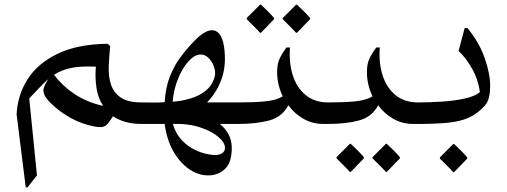

<svg xmlns="http://www.w3.org/2000/svg" viewBox="-20 -530 2169 821"><path d="M105 -109 138 220 98 271H90L51 -41Q55 -123 97.5 -190.5Q140 -258 225 -299.5Q310 -341 440 -343L451 -333Q447 -290 445 -247.5Q443 -205 454 -170Q465 -135 495.5 -113.5Q526 -92 586 -92Q607 -92 617.5 -77.5Q628 -63 628 -46Q628 -29 617.5 -14.5Q607 0 586 0Q546 0 515.5 -9Q485 -18 463 -33Q445 -3 432 7Q419 17 390 12Q332 2 282.5 -25.5Q233 -53 196 -90Q175 -111 169 -126.5Q163 -142 168 -156.5Q173 -171 186 -191Q167 -175 148 -154.5Q129 -134 105 -109ZM211 -210Q248 -162 298.5 -128Q349 -94 421 -77Q398 -113 392 -157.5Q386 -202 390 -245Q323 -248 282 -239Q241 -230 211 -210Z M942 102Q942 80 915.5 57Q889 34 845.5 18Q802 2 751 0H719Q732 43 757.5 69.5Q783 96 812 110Q841 124 865 128.5Q889 133 898 133Q917 133 929.5 125.5Q942 118 942 102ZM839 -297Q813 -297 787 -269Q761 -241 742 -195Q723 -149 718 -95Q758 -98 795 -109Q832 -120 859.5 -142Q887 -164 898 -202Q903 -223 895 -245Q887 -267 872 -282Q857 -297 839 -297ZM588 0Q553 0 535.5 -14.5Q518 -29 518 -46Q518 -63 535.5 -77.5Q553 -92 589 -92Q609 -92 633.5 -91.5Q658 -91 684 -93Q688 -156 706.5 -203Q725 -250 752.5 -286.5Q780 -323 811 -355Q864 -410 898.5 -399Q933 -388 940 -314Q947 -244 926 -188Q905 -132 865 -92H997Q1018 -92 1028.5 -77Q1039 -62 1038 -44Q1037 -28 1027 -14Q1017 0 997 0H920Q943 18 957 44Q971 70 971 102Q971 165 942.5 192Q914 219 873 220Q830 221 790 194Q750 167 721.5 117.5Q693 68 684 0Z M1165 -222Q1165 -257 1176 -280Q1187 -303 1205 -327H1220Q1215 -263 1231.5 -209.5Q1248 -156 1286.5 -124Q1325 -92 1383 -92H1388Q1404 -92 1413 -79.5Q1422 -67 1422 -52V-42Q1422 -26 1413.5 -13Q1405 0 1388 0H1363Q1316 0 1277.5 -22Q1239 -44 1213 -80Q1187 -30 1131.5 -15Q1076 0 998 0Q963 0 945.5 -14.5Q928 -29 928 -46Q927 -63 945 -77.5Q963 -92 998 -92Q1067 -92 1114 -96.5Q1161 -101 1189 -118Q1165 -168 1165 -222ZM1246 -390Q1245 -392 1234 -403Q1223 -414 1210 -427Q1197 -440 1189 -448V-453L1246 -510H1250Q1264 -497 1279 -482Q1294 -467 1306 -453V-448L1250 -390ZM1092 -390Q1091 -392 1080 -403Q1069 -414 1056 -427Q1043 -440 1035 -448V-453L1092 -510H1096Q1110 -497 1125 -482Q1140 -467 1152 -453V-448L1096 -390Z M1549 -222Q1549 -257 1560 -280Q1571 -303 1589 -327H1604Q1599 -263 1615.5 -209.5Q1632 -156 1670.5 -124Q1709 -92 1767 -92H1772Q1788 -92 1797 -79.5Q1806 -67 1806 -52V-42Q1806 -26 1797.5 -13Q1789 0 1772 0H1747Q1700 0 1661.5 -22Q1623 -44 1597 -80Q1571 -30 1515.5 -15Q1460 0 1382 0Q1347 0 1329.5 -14.5Q1312 -29 1312 -46Q1311 -63 1329 -77.5Q1347 -92 1382 -92Q1451 -92 1498 -96.5Q1545 -101 1573 -118Q1549 -168 1549 -222ZM1630 205Q1629 203 1618 192Q1607 181 1594 168Q1581 155 1573 147V142L1630 85H1634Q1648 98 1663 113Q1678 128 1690 142V147L1634 205ZM1476 205Q1475 203 1464 192Q1453 181 1440 168Q1427 155 1419 147V142L1476 85H1480Q1494 98 1509 113Q1524 128 1536 142V147L1480 205Z M1979 -410Q2029 -349 2052.5 -282Q2076 -215 2076 -162Q2076 -137 2071 -114.5Q2066 -92 2052 -77Q2022 -44 1986 -27.5Q1950 -11 1897.5 -5.5Q1845 0 1765 0Q1738 0 1717 -14.5Q1696 -29 1696 -45Q1695 -63 1716.5 -77.5Q1738 -92 1765 -92Q1817 -92 1870 -95.5Q1923 -99 1966.5 -108.5Q2010 -118 2032 -136Q2025 -190 1998 -237.5Q1971 -285 1941 -312L1967 -410ZM1918 206Q1917 204 1906 193Q1895 182 1882 169Q1869 156 1861 148V143L1918 86H1922Q1936 99 1951 114Q1966 129 1978 143V148L1922 206Z"/></svg>

Font: Bona Nova
Style: Regular
Weight: 400
Designer: Mateusz Machalski
Foundry: Capitalics
Version: Version 4.001; ttfautohint (v1.8.3)